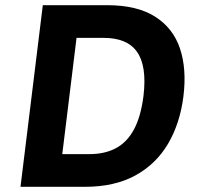

<svg xmlns="http://www.w3.org/2000/svg" viewBox="-20 -720 763 740"><path d="M59 0 145 -700H393Q508 -700 577.5 -656Q647 -612 673.5 -533.5Q700 -455 687 -349Q674 -245 628 -166.5Q582 -88 502 -44Q422 0 307 0ZM220 -126H325Q384 -126 427 -149Q470 -172 496.5 -221.5Q523 -271 533 -350Q540 -409 533.5 -451.5Q527 -494 507.5 -521Q488 -548 456 -561Q424 -574 380 -574H275Z"/></svg>

Font: Inclusive Sans
Style: Bold Italic
Weight: 700
Italic angle: -7°
Designer: Olivia King
Foundry: Olivia King
Version: Version 2.004